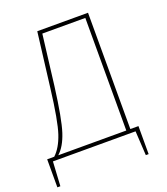

<svg xmlns="http://www.w3.org/2000/svg" viewBox="-152 -784 891 1024"><g transform="rotate(-20 293.5 -271.5)"><path d="M445 -21V-660H201L166 -375Q143 -196 120 -125.5Q97 -55 59 -21ZM514 -21V138H498L490 0H21L13 138H-4V-21H36Q74 -56 97 -124.5Q120 -193 142 -374L180 -681H468V-21Z"/></g></svg>

Font: FiraSans
Style: Regular
Weight: 150
Designer: Carrois Corporate & Edenspiekermann AG
Foundry: Carrois Corporate GbR & Edenspiekermann AG
Version: Version 3.106;PS 003.106;hotconv 1.0.70;makeotf.lib2.5.58329